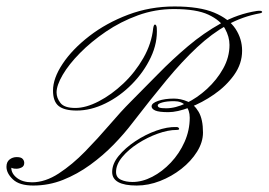

<svg xmlns="http://www.w3.org/2000/svg" viewBox="-84 -573 831 594"><path d="M19 1Q-24 1 -44 -18Q-64 -37 -64 -57Q-64 -72 -54.5 -79.5Q-45 -87 -32 -87Q-19 -87 -14 -81.5Q-9 -76 -9 -69Q-9 -59 -17 -55Q-25 -51 -33 -51Q-40 -51 -43.5 -52Q-47 -53 -49 -54Q-49 -36 -31.5 -22.5Q-14 -9 15 -9Q56 -9 98 -36.5Q140 -64 179.5 -104.5Q219 -145 255 -187Q291 -229 320 -258Q361 -299 405 -344Q449 -389 497.5 -430Q546 -471 599 -500.5Q652 -530 710 -539Q724 -541 726.5 -537.5Q729 -534 721 -532Q666 -522 618.5 -495.5Q571 -469 525.5 -426.5Q480 -384 431.5 -325.5Q383 -267 326 -193Q301 -160 268 -126Q235 -92 195 -63Q155 -34 111 -16.5Q67 1 19 1ZM339 1Q263 1 263 -41Q263 -66 283 -90.5Q303 -115 334.5 -136Q366 -157 400 -169Q434 -181 462 -180Q468 -180 470 -175.5Q472 -171 462 -171Q436 -171 404 -159.5Q372 -148 342.5 -129Q313 -110 294 -87Q275 -64 275 -41Q275 -24 290 -17Q305 -10 326 -10Q356 -10 387 -26Q418 -42 444.5 -70Q471 -98 487 -134Q503 -170 503 -209Q503 -232 490.5 -246Q478 -260 455 -260Q432 -260 418 -256Q404 -252 404 -247Q404 -242 409.5 -240Q415 -238 430 -238Q459 -238 492.5 -254Q526 -270 556.5 -298Q587 -326 606.5 -361Q626 -396 626 -434Q626 -459 612 -484.5Q598 -510 561 -527.5Q524 -545 454 -545Q396 -545 342.5 -525.5Q289 -506 243.5 -475Q198 -444 163.5 -409Q129 -374 110 -341.5Q91 -309 91 -287Q91 -270 103 -254.5Q115 -239 149 -239Q182 -239 221.5 -259.5Q261 -280 297.5 -314.5Q334 -349 359.5 -393.5Q385 -438 390 -486Q392 -498 396 -497Q400 -496 401 -487Q404 -441 382.5 -395.5Q361 -350 324 -312.5Q287 -275 242 -253Q197 -231 153 -231Q115 -231 97.5 -245Q80 -259 80 -293Q80 -331 110 -376Q140 -421 192.5 -461.5Q245 -502 312.5 -527.5Q380 -553 456 -553Q533 -553 578.5 -534Q624 -515 644.5 -484Q665 -453 665 -416Q665 -376 640.5 -341.5Q616 -307 578.5 -281Q541 -255 502.5 -240.5Q464 -226 437 -226Q408 -226 396.5 -231Q385 -236 385 -244Q385 -254 405.5 -261Q426 -268 454 -268Q475 -268 496 -259Q517 -250 530.5 -227Q544 -204 544 -163Q544 -133 525.5 -103.5Q507 -74 477 -50.5Q447 -27 411 -13Q375 1 339 1Z"/></svg>

Font: Kapakana
Style: Regular
Weight: 400
Designer: Kousuke Nagai
Version: Version 1.002